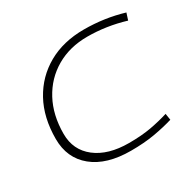

<svg xmlns="http://www.w3.org/2000/svg" viewBox="-126 -678 836 824"><g transform="rotate(-30 291.5 -266.0)"><path d="M300 10Q180 10 112.5 -45Q45 -100 45 -195Q45 -301 87.5 -378.5Q130 -456 206 -499Q282 -542 384 -542Q485 -542 579 -514L568 -480Q475 -508 381 -508Q294 -508 227 -469Q160 -430 122.5 -360Q85 -290 85 -197Q85 -117 145.5 -70Q206 -23 309 -23Q372 -23 418.5 -31.5Q465 -40 507 -53L512 -21Q469 -8 417.5 1Q366 10 300 10Z"/></g></svg>

Font: Georama Extended ExtraLight
Style: Italic
Weight: 200
Width: 7
Italic angle: -9°
Designer: Jean-Baptiste Levee
Foundry: Production Type
Version: Version 1.000